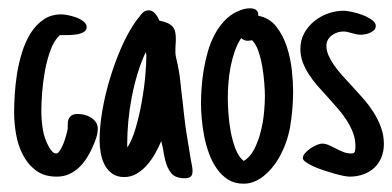

<svg xmlns="http://www.w3.org/2000/svg" viewBox="-20 -421 950 465"><path d="M216.8 -109.4Q216.8 -99.1 213.4 -88.4Q210 -77.6 205.6 -67.9Q199.7 -53.7 191.4 -40.3Q183.1 -26.9 172.4 -16.4Q161.6 -5.9 147.9 0.5Q134.3 6.8 117.2 6.8Q86.9 6.8 66.9 -8.3Q46.9 -23.4 35.2 -46.4Q23.4 -69.3 18.8 -96.7Q14.2 -124 14.2 -148.4Q14.2 -166.5 15.6 -191.2Q17.1 -215.8 21.2 -242.2Q25.4 -268.6 33.4 -294.4Q41.5 -320.3 54.2 -340.6Q66.9 -360.8 85.2 -373.5Q103.5 -386.2 128.9 -386.2Q134.3 -386.2 144.5 -384.3Q154.8 -382.3 164.8 -378.7Q174.8 -375 182.4 -368.9Q189.9 -362.8 189.9 -355Q189.9 -347.7 183.3 -343.8Q176.8 -339.8 167.7 -338.1Q158.7 -336.4 149.2 -336.2Q139.6 -335.9 133.8 -335.9H125Q111.3 -323.7 102.5 -300Q93.8 -276.4 88.9 -249.5Q84 -222.7 82 -196.5Q80.1 -170.4 80.1 -153.8Q80.1 -130.4 83.7 -107.7Q87.4 -85 98.6 -64.9Q101.1 -60.5 105.7 -54.9Q110.4 -49.3 116.2 -49.3Q120.6 -49.3 125.2 -56.6Q129.9 -64 133.8 -73.7Q137.7 -83.5 140.1 -92.8Q142.6 -102.1 143.6 -106.4Q144 -108.4 144 -110.8Q144 -113.3 144 -115.7Q144 -120.1 144.3 -124.3Q144.5 -128.4 145.5 -130.9Q148.9 -139.2 154.5 -142.1Q160.2 -145 168.5 -145Q175.8 -145 184.1 -143.1Q192.4 -141.1 199.7 -136.7Q207 -132.3 211.9 -125.5Q216.8 -118.7 216.8 -109.4Z M446.3 -6.3Q446.3 3.4 441.4 7.1Q436.5 10.7 427.7 10.7Q404.8 10.7 394.8 -1.5Q384.8 -13.7 379.9 -33.7Q378.4 -40.5 377 -47.6Q375.5 -54.7 374.5 -61.5Q373.5 -67.9 372.6 -70.3Q371.6 -72.8 370.6 -79.6Q364.7 -65.4 356.2 -50Q347.7 -34.7 336.4 -21.7Q325.2 -8.8 311.3 -0.5Q297.4 7.8 280.8 7.8Q263.2 7.8 251.5 -0.7Q239.7 -9.3 233.2 -22.2Q226.6 -35.2 223.9 -50.8Q221.2 -66.4 221.2 -80.6Q221.2 -113.8 227.8 -152.6Q234.4 -191.4 246.1 -230.2Q257.8 -269 273.4 -304.9Q289.1 -340.8 307.6 -367.7V-367.2L310.5 -371.6Q315.9 -378.9 323 -387.5Q330.1 -396 339.8 -396Q349.1 -396 356 -387.9Q362.8 -379.9 365.7 -371.1Q378.4 -368.7 386.2 -365Q394 -361.3 398.4 -356Q402.8 -350.6 404.3 -343.5Q405.8 -336.4 405.8 -328.1Q405.8 -324.7 405.8 -320.8Q405.8 -316.9 405.3 -313Q404.8 -309.1 404.8 -303.7Q404.8 -298.3 404.8 -293.9Q404.8 -289.1 406.5 -281.2Q408.2 -273.4 410.2 -265.1L413.6 -247.1Q416 -232.9 417.7 -214.8Q419.4 -196.8 421.9 -178.7Q423.8 -160.2 425.8 -142.8Q427.7 -125.5 429.7 -110.8L441.4 -38.6L442.9 -30.3Q443.8 -23.9 445.1 -18.6Q446.3 -13.2 446.3 -6.3ZM334.5 -287.1Q334.5 -288.1 334 -290.3Q333.5 -292.5 333 -294.9Q321.8 -271 313.2 -242.9Q304.7 -214.8 299.1 -185.8Q293.5 -156.7 290.8 -127.7Q288.1 -98.6 288.1 -72.8Q288.1 -70.3 288.1 -68.4Q288.1 -66.4 288.6 -64.5V-64Q300.3 -82 308.8 -111.6Q317.4 -141.1 323.2 -173.6Q329.1 -206.1 331.8 -236.6Q334.5 -267.1 334.5 -287.1Z M689.9 -200.2Q689.9 -157.7 682.9 -115.5Q675.8 -73.2 653.8 -35.6Q647 -24.4 638.2 -13.9Q629.4 -3.4 618.9 5.1Q608.4 13.7 595.9 18.8Q583.5 23.9 569.8 23.9Q548.3 23.9 532.5 13.9Q516.6 3.9 505.1 -12.5Q493.7 -28.8 486.1 -49.6Q478.5 -70.3 474.4 -92Q470.2 -113.8 468.5 -134.3Q466.8 -154.8 466.8 -170.4Q466.8 -188 468.3 -209Q469.7 -230 473.4 -252Q477.1 -273.9 483.2 -295.4Q489.3 -316.9 499 -335.7Q508.8 -354.5 522.5 -369.4Q536.1 -384.3 554.2 -393.1V-392.6Q569.8 -400.9 585.4 -400.9Q595.2 -400.9 600.6 -396.7Q606 -392.6 605.5 -382.8Q632.3 -377.9 648.9 -356.9Q665.5 -335.9 674.6 -308.1Q683.6 -280.3 686.8 -251Q689.9 -221.7 689.9 -200.2ZM579.6 -322.3Q571.3 -322.3 564 -328.6Q554.7 -314.5 548.3 -296.1Q542 -277.8 538.3 -258.5Q534.7 -239.3 533.2 -219.7Q531.7 -200.2 531.7 -183.1Q531.7 -168.9 533.2 -146.7Q534.7 -124.5 538.8 -102.1Q543 -79.6 550.5 -60.1Q558.1 -40.5 570.3 -31.2Q585.4 -40 595.5 -59.3Q605.5 -78.6 611.3 -101.6Q617.2 -124.5 619.4 -147.9Q621.6 -171.4 621.6 -188Q621.6 -200.2 620.1 -219.7Q618.7 -239.3 615.2 -259.5Q611.8 -279.8 605.7 -297.4Q599.6 -314.9 590.3 -323.7Q585.9 -322.3 579.6 -322.3Z M890.1 -357.9Q890.1 -352.1 886 -348.1Q881.8 -344.2 876 -341.6Q870.1 -338.9 864 -337.9Q857.9 -336.9 854 -336.9Q848.1 -336.9 842.8 -338.1Q837.4 -339.4 832 -340.8Q826.7 -342.3 821.8 -343.5Q816.9 -344.7 811.5 -344.7Q804.2 -344.7 796.9 -342.3Q789.6 -339.8 783.7 -335.4Q777.8 -331.1 774.2 -324.7Q770.5 -318.4 770.5 -310.5Q770.5 -298.8 775.4 -287.4Q780.3 -275.9 788.3 -264.2Q796.4 -252.4 806.9 -240.5Q817.4 -228.5 829.1 -216.3Q843.3 -200.7 857.7 -184.6Q872.1 -168.5 883.5 -150.9Q895 -133.3 902.3 -113.8Q909.7 -94.2 909.7 -72.8Q909.7 -54.2 903.6 -39.6Q897.5 -24.9 886.5 -14.6Q875.5 -4.4 860.1 1.2Q844.7 6.8 826.7 6.8Q821.8 6.8 811.8 4.9Q801.8 2.9 789.1 -0.7Q776.4 -4.4 762.9 -8.8Q749.5 -13.2 738.5 -18.3Q727.5 -23.4 720.5 -28.6Q713.4 -33.7 713.4 -38.1Q713.4 -43.9 718.8 -50Q724.1 -56.2 731.4 -61.3Q738.8 -66.4 746.8 -69.8Q754.9 -73.2 760.3 -73.2Q767.6 -73.2 775.6 -69.8Q783.7 -66.4 792 -62Q801.3 -57.1 810.8 -53.2Q820.3 -49.3 830.6 -49.3Q838.4 -49.3 839.6 -54.7Q840.8 -60.1 840.8 -66.9Q840.8 -84 835 -99.4Q829.1 -114.7 819.8 -129.4Q810.5 -144 798.3 -158Q786.1 -171.9 773.9 -185.5Q761.2 -199.2 749.3 -212.9Q737.3 -226.6 728 -241Q718.8 -255.4 713.1 -270.5Q707.5 -285.6 707.5 -302.7Q707.5 -323.7 716.8 -340.6Q726.1 -357.4 741 -369.6Q755.9 -381.8 774.7 -388.4Q793.5 -395 812.5 -395Q818.8 -395 832 -392.3Q845.2 -389.6 857.9 -384.8Q870.6 -379.9 880.4 -373Q890.1 -366.2 890.1 -357.9Z"/></svg>

Font: Just Another Hand
Style: Regular
Weight: 400
Designer: Astigmatic (AOETI)
Foundry: Astigmatic (AOETI)
Version: Version 1.001